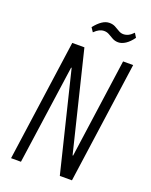

<svg xmlns="http://www.w3.org/2000/svg" viewBox="-160 -956 818 1040"><g transform="rotate(20 249.5 -435.5)"><path d="M485 -700 387 0H317L177 -572H174L93 0H36L134 -700H204L344 -128H347L427 -700ZM203 -816Q224 -843 245 -857Q266 -871 287 -871Q306 -871 320.5 -863.5Q335 -856 348.5 -847.5Q362 -839 377 -839Q392 -839 406 -846Q420 -853 434 -868L449 -844Q429 -816 407.5 -802Q386 -788 366 -788Q347 -788 332 -796.5Q317 -805 304 -812.5Q291 -820 275 -820Q261 -820 247.5 -813.5Q234 -807 219 -792Z"/></g></svg>

Font: Pathway Extreme Condensed Thin
Style: Italic
Weight: 250
Width: 3
Italic angle: -8°
Version: Version 1.001;gftools[0.9.26]